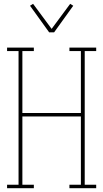

<svg xmlns="http://www.w3.org/2000/svg" viewBox="-20 -984 540 1004"><path d="M17 0V-18H77V-717H17V-735H157V-717H97V-393H403V-717H343V-735H483V-717H423V-18H483V0H343V-18H403V-375H97V-18H157V0ZM237 -815 137 -954 153 -964 250 -833 347 -964 363 -954 263 -815Z"/></svg>

Font: Iosevka Curly Slab Thin
Style: Regular
Weight: 100
Monospace: yes
Designer: Belleve Invis
Foundry: Belleve Invis
Version: Version 22.1.2; ttfautohint (v1.8.4)